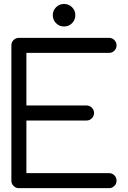

<svg xmlns="http://www.w3.org/2000/svg" viewBox="-20 -978 665 998"><path d="M78.1 -781.2H546.9Q563 -781.2 574.5 -769.8Q585.9 -758.3 585.9 -742.2Q585.9 -726.1 574.5 -714.6Q563 -703.1 546.9 -703.1H117.2V-429.7H429.7Q445.8 -429.7 457.3 -418.2Q468.8 -406.7 468.8 -390.6Q468.8 -374.5 457.3 -363Q445.8 -351.6 429.7 -351.6H117.2V-78.1H546.9Q563 -78.1 574.5 -66.7Q585.9 -55.2 585.9 -39.1Q585.9 -22.9 574.5 -11.5Q563 0 546.9 0H78.1Q62 0 50.5 -11.5Q39.1 -22.9 39.1 -39.1V-742.2Q39.1 -758.3 50.5 -769.8Q62 -781.2 78.1 -781.2ZM371.6 -898.9Q371.6 -874.5 354.5 -857.4Q337.4 -840.3 313 -840.3Q288.6 -840.3 271.5 -857.4Q254.4 -874.5 254.4 -898.9Q254.4 -923.3 271.5 -940.4Q288.6 -957.5 313 -957.5Q337.4 -957.5 354.5 -940.4Q371.6 -923.3 371.6 -898.9Z"/></svg>

Font: Comfortaa
Style: Regular
Weight: 400
Designer: Johan Aakerlund - aajohan
Foundry: Johan Aakerlund
Version: Version 2.004 2013